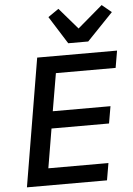

<svg xmlns="http://www.w3.org/2000/svg" viewBox="-62 -998 724 1044"><g transform="rotate(-5 300.0 -476.0)"><path d="M479 0 495 -93H167L203 -307H517L533 -400H218L253 -605H579L595 -698H159L42 0ZM443 -761 585 -909 533 -952 397 -836 297 -952 239 -912 334 -761Z"/></g></svg>

Font: IBM Mono Medium
Style: Italic
Weight: 500
Italic angle: -9°
Monospace: yes
Designer: Mike Abbink, Paul van der Laan, Pieter van Rosmalen
Foundry: Bold Monday
Version: Version 2.3